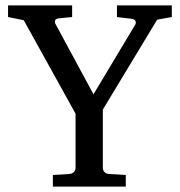

<svg xmlns="http://www.w3.org/2000/svg" viewBox="-20 -691 666 711"><path d="M616.2 -627.9 562 -618.2 360.8 -285.2V-68.8Q360.8 -61.5 366.2 -54.7Q371.6 -47.9 381.8 -46.9L445.8 -43V0H175.8V-43L237.8 -46.9Q248.5 -47.9 254.2 -54.7Q259.8 -61.5 259.8 -68.8V-270L67.9 -616.2L9.8 -627.9V-670.9H247.1V-627.9L196.8 -623Q183.1 -621.1 183.1 -611.3Q183.1 -606.4 185.1 -603L326.2 -341.8L481 -600.1Q482.9 -603.5 482.9 -606.9Q482.9 -619.1 469.2 -621.1L413.1 -627.9V-670.9H616.2Z"/></svg>

Font: Abyssinica SIL
Style: Regular
Weight: 400
Designer: Victor Gaultney and Lorna Evans
Foundry: SIL International
Version: Version 2.100